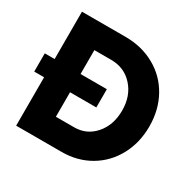

<svg xmlns="http://www.w3.org/2000/svg" viewBox="-146 -799 951 948"><g transform="rotate(30 330.0 -325.0)"><path d="M3.9 -275.9V-379.9H60.1V-649.9H308.1Q401.4 -649.9 475.3 -608.6Q549.3 -567.4 590.6 -493.2Q631.8 -418.9 631.8 -325.2Q631.8 -232.4 591.6 -158Q551.3 -83.5 480 -41.7Q408.7 0 319.8 0H60.1V-275.9ZM208 -136.2H312Q383.3 -136.2 429.7 -189.9Q476.1 -243.7 476.1 -326.2Q476.1 -409.2 427.7 -462.6Q379.4 -516.1 304.2 -516.1H208V-379.9H357.9V-275.9H208Z"/></g></svg>

Font: Apfel Grotezk
Style: Bold
Weight: 700
Designer: Luigi Gorlero
Foundry: Collletttivo
Version: Version 2.000;FEAKit 1.0